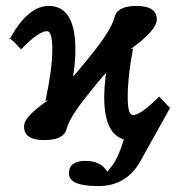

<svg xmlns="http://www.w3.org/2000/svg" viewBox="-20 -465 612 654"><path d="M158.2 -295.9Q158.2 -358.9 140.1 -358.9Q116.2 -358.9 68.8 -314L51.8 -296.9L35.2 -314H36.1Q24.9 -325.2 20 -329.1L14.2 -334Q14.2 -334 12.2 -332L11.2 -336.9L14.2 -334Q75.2 -444.8 146 -444.8Q236.8 -444.8 236.8 -295.9Q236.8 -254.9 229 -204.1Q248 -225.1 283.2 -269Q357.4 -358.9 370.1 -405.8Q378.9 -444.8 444.8 -444.8Q513.7 -444.8 514.2 -398.9Q514.2 -361.8 423.8 -296.9L433.1 -299.8Q415 -204.6 415 -133.8Q415 -72.8 433.1 -73.2Q460 -73.2 522 -136.2L559.1 -97.2L456.1 87.9Q408.2 168.9 314.9 168.9Q214.8 168.9 214.8 126Q214.8 83 271 83Q319.8 83 342.8 115.2H341.8Q342.8 116.2 344.7 118.2L346.2 120.1Q349.1 115.2 356 106.9Q380.9 79.1 401.9 9.8Q335 -9.3 335 -133.8Q335 -166 340.8 -216.8Q305.7 -176.8 290 -155.8Q215.8 -65.9 207 -25.9Q197.3 12.2 130.9 12.2Q62 12.2 62 -33.2Q62 -52.2 81.1 -72.5Q100.1 -92.8 144 -124L134.8 -121.1Q158.2 -231 158.2 -295.9Z"/></svg>

Font: Linux Libertine
Style: Semibold
Weight: 600
Designer: Philipp H. Poll
Foundry: Philipp H. Poll
Version: Version 5.1.2 ; ttfautohint (v0.9)